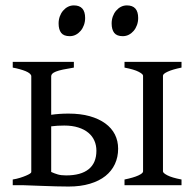

<svg xmlns="http://www.w3.org/2000/svg" viewBox="-20 -682 715 707"><path d="M216.8 -219.7Q190.4 -219.7 168.5 -216.8V-48.8Q181.2 -43 193.1 -39.6Q205.1 -36.1 223.6 -36.1Q278.3 -36.1 306.6 -59.1Q335 -82 335 -127Q335 -147 327.6 -163.8Q320.3 -180.7 305.4 -193.1Q290.5 -205.6 268.3 -212.6Q246.1 -219.7 216.8 -219.7ZM438.5 0V-21Q471.7 -27.8 489.3 -35.9Q506.8 -43.9 506.8 -50.8V-403.3Q506.8 -409.2 490.5 -417.7Q474.1 -426.3 438.5 -433.1V-454.1H648.4V-433.1Q615.2 -426.3 597.7 -418.2Q580.1 -410.2 580.1 -403.3V-50.8Q580.1 -44.9 596.4 -36.4Q612.8 -27.8 648.4 -21V0ZM252 -454.1V-433.1Q227.5 -429.2 211.7 -425.8Q195.8 -422.4 186 -418.5Q176.3 -414.6 172.4 -410.4Q168.5 -406.2 168.5 -401.4V-259.3Q197.8 -263.7 232.4 -263.7Q276.4 -263.7 310.3 -254.2Q344.2 -244.6 367.7 -227.5Q391.1 -210.4 403.1 -186.8Q415 -163.1 415 -134.3Q415 -103.5 403.1 -77.9Q391.1 -52.2 368.2 -33.9Q345.2 -15.6 311 -5.4Q276.9 4.9 232.4 4.9Q214.4 4.9 186.5 4.2Q158.7 3.4 131.8 2.4Q100.6 1.5 66.4 0H26.9V-21Q41.5 -23.4 54 -27.3Q66.4 -31.2 75.7 -35.2Q85 -39.1 90.1 -42.5Q95.2 -45.9 95.2 -48.3V-401.4Q95.2 -406.2 89.6 -411.1Q84 -416 74.5 -419.9Q64.9 -423.8 52.7 -427.2Q40.5 -430.7 26.9 -433.1V-454.1ZM488.8 -615.7Q488.8 -602.1 484.4 -589.8Q480 -577.6 472.4 -568.6Q464.8 -559.6 454.6 -554.2Q444.3 -548.8 432.1 -548.8Q410.2 -548.8 400.6 -561Q391.1 -573.2 391.1 -595.7Q391.1 -609.4 395.5 -621.6Q399.9 -633.8 407.7 -642.8Q415.5 -651.9 425.5 -657Q435.5 -662.1 447.3 -662.1Q488.8 -662.1 488.8 -615.7ZM293.5 -615.7Q293.5 -602.1 289.1 -589.8Q284.7 -577.6 277.1 -568.6Q269.5 -559.6 259.3 -554.2Q249 -548.8 236.8 -548.8Q214.8 -548.8 205.3 -561Q195.8 -573.2 195.8 -595.7Q195.8 -609.4 200.2 -621.6Q204.6 -633.8 212.4 -642.8Q220.2 -651.9 230.2 -657Q240.2 -662.1 252 -662.1Q293.5 -662.1 293.5 -615.7Z"/></svg>

Font: Gentium Plus CyrE
Style: Regular
Weight: 400
Designer: J. Victor Gaultney, Annie Olsen, Iska Routamaa, Becca Hirsbrunner
Foundry: SIL International
Version: Version 5.000